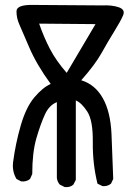

<svg xmlns="http://www.w3.org/2000/svg" viewBox="-20 -766 540 780"><path d="M243 -6 223 -16Q213 -27 211 -43V-351Q180 -339 162.5 -301Q145 -263 128 -205Q111 -147 111 -59L102 -39Q88 -27 66 -29L47 -39Q29 -69 33 -106Q43 -183 64.5 -257Q86 -331 120 -371Q154 -411 186 -425Q129 -503 99 -573Q69 -643 58 -668Q47 -693 47 -720Q47 -747 113 -746L394 -744Q435 -746 462.5 -736.5Q490 -727 480 -703.5Q470 -680 444.5 -639Q419 -598 392.5 -550.5Q366 -503 310 -440Q366 -423 397.5 -367.5Q429 -312 433 -221Q437 -130 440 -39L431 -20Q417 -8 396 -10L376 -20Q356 -101 357 -188.5Q358 -276 335 -312Q312 -348 288 -358V-35L278 -16Q265 -4 243 -6ZM368 -668 139 -670Q158 -615 183 -567Q208 -519 251 -470Z"/></svg>

Font: Kosefont JP
Style: Regular
Weight: 400
Designer: Nozomi Seto 瀬戸のぞみ
Version: Version 3.00;June 19, 2020